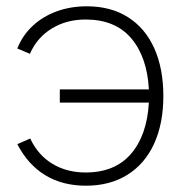

<svg xmlns="http://www.w3.org/2000/svg" viewBox="-20 -575 579 610"><path d="M253 15Q179 15 124 -18.2Q69 -51.5 35 -117L76 -135Q100.5 -82.5 146.2 -54.8Q192 -27 252 -27Q345 -27 396 -86Q447 -145 453 -249H170V-291H453Q447.5 -394 396.8 -453.5Q346 -513 252 -513Q191 -513 144.2 -484.2Q97.5 -455.5 75 -404L35 -421Q51.5 -462.5 83.5 -492.5Q115.5 -522.5 159.8 -538.8Q204 -555 256 -555Q332.5 -555 387.2 -520Q442 -485 470.5 -420.8Q499 -356.5 499 -270Q499 -183 469.8 -118.8Q440.5 -54.5 385 -19.8Q329.5 15 253 15Z"/></svg>

Font: Vela Sans ExtLt
Style: Regular
Weight: 200
Designer: Principal design: Mikhail Sharanda - project Manrope.
Design modification: Ravid Balaliev
Foundry: Mikhail Sharanda
Version: Version 1.001